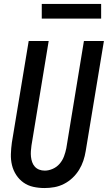

<svg xmlns="http://www.w3.org/2000/svg" viewBox="-20 -942 545 970"><path d="M205 8Q176 8 148.5 2Q121 -4 99 -19.5Q77 -35 62 -58Q47 -81 40.5 -108Q34 -135 35 -164Q36 -193 40 -222L125 -735H226L139 -207Q137 -193 136 -178.5Q135 -164 136.5 -150Q138 -136 142.5 -123Q147 -110 156 -100Q165 -90 178 -85Q191 -80 206 -80Q226 -80 246.5 -89Q267 -98 281.5 -115Q296 -132 303.5 -152.5Q311 -173 315 -193L404 -735H505L413 -179Q409 -154 401 -130Q393 -106 379.5 -84Q366 -62 346.5 -43.5Q327 -25 303.5 -13Q280 -1 255 3.5Q230 8 205 8ZM491 -848H191V-922H491Z"/></svg>

Font: Iosevka Semibold
Style: Italic
Weight: 600
Italic angle: -9°
Monospace: yes
Designer: Belleve Invis
Foundry: Belleve Invis
Version: Version 32.5.0; ttfautohint (v1.8.4)